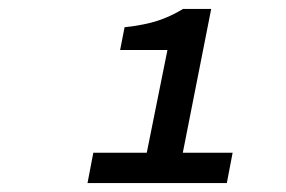

<svg xmlns="http://www.w3.org/2000/svg" viewBox="-20 -795 640 430"><path d="M295 -385 355 -683H249L259 -734Q304 -739 333 -748.5Q362 -758 390 -775H453L376 -385ZM176 -385 189 -453H501L488 -385Z"/></svg>

Font: Source Code Pro SemiBold
Style: Italic
Weight: 600
Italic angle: -11°
Monospace: yes
Designer: Paul D. Hunt, Teo Tuominen
Foundry: Adobe Systems Incorporated
Version: Version 1.016;hotconv 1.0.116;makeotfexe 2.5.65601